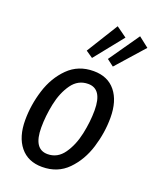

<svg xmlns="http://www.w3.org/2000/svg" viewBox="-149 -881 795 980"><g transform="rotate(20 249.0 -391.5)"><path d="M38 -184Q38 -266 63.5 -347.5Q89 -429 144 -483.5Q199 -538 282 -538Q359 -538 401 -486Q443 -434 443 -343Q443 -262 418 -180.5Q393 -99 338.5 -43.5Q284 12 200 12Q123 12 80.5 -40.5Q38 -93 38 -184ZM354 -351Q354 -467 278 -467Q223 -467 189.5 -420Q156 -373 142 -306Q128 -239 128 -176Q128 -59 204 -59Q258 -59 291.5 -106.5Q325 -154 339.5 -221.5Q354 -289 354 -351ZM375 -754 250 -598 212 -624 318 -795ZM498 -743 365 -593 328 -621 443 -786Z"/></g></svg>

Font: Fira Sans Compressed
Style: Italic
Weight: 400
Width: 1
Italic angle: -8°
Designer: bBox Type GmbH & Carrois Corporate GbR & Edenspiekermann AG
Foundry: bBox Type GmbH & Carrois Corporate GbR & Edenspiekermann AG
Version: Version 4.301